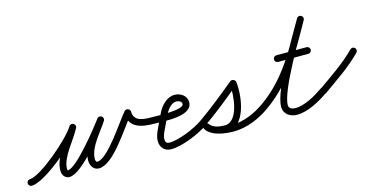

<svg xmlns="http://www.w3.org/2000/svg" viewBox="-76 -850 2284 1175"><g transform="rotate(-15 1066.0 -263.0)"><path d="M-12 2.7C-11.6 14.2 -1.9 23.4 9.7 23C97.9 20.2 316.6 -169.9 361.3 -247.5C368.1 -259.3 361.9 -270.4 352.5 -275.4C343.1 -280.5 330.5 -279.6 324.3 -267.4C286 -191.4 201.4 -110.9 201.4 -22C201.4 5.3 215.9 30.9 246.3 30.9C327.1 30.9 488.5 -180.7 536.7 -245.5C544.8 -256.3 539.7 -267.9 530.9 -274C522 -280.1 509.4 -280.6 502.2 -269.2C458.6 -200.5 381.5 -121.1 381.5 -35.7C381.5 -4.6 399.8 26.7 434.1 26.7C528.4 26.7 645.1 -171.6 707.8 -244.3C713.8 -251.2 704.5 -259.2 693.8 -263.2C683.1 -267.2 670.9 -267.1 670.9 -258C670.9 -164.4 754.2 -150.1 830 -150C841.6 -150 851 -159.4 851 -171C851 -182.6 841.6 -192 830 -192C779.8 -192.1 712.9 -192.8 712.9 -258C712.9 -267.1 706.6 -274 698.9 -276.9C691.2 -279.8 681.9 -278.6 676 -271.7C624.1 -211.5 500.7 -15.3 434.1 -15.3C425.3 -15.3 423.5 -29.2 423.5 -35.7C423.5 -109.2 499.4 -186.3 537.6 -246.8C544.8 -258.1 540.2 -269.5 531.8 -275.3C523.3 -281.1 511.1 -281.3 503 -270.5C466.5 -221.4 301.8 -11.1 246.3 -11.1C243.6 -11.1 243.4 -18 243.4 -22C243.4 -94.8 328.5 -182.3 361.8 -248.6C368 -260.7 362.1 -271.6 353.1 -276.5C344 -281.4 331.7 -280.3 324.9 -268.5C288.4 -205.1 79.4 -21.2 8.3 -19C-3.2 -18.6 -12.4 -8.9 -12 2.7Z M809 -171C809 -159.4 818.4 -150 830 -150C886 -150.1 1071.5 -131.8 1071.5 -222.5C1071.5 -263.6 1033.4 -288.6 995.4 -288.6C946.7 -288.6 906.5 -245 887 -204C874.2 -177 861.3 -150 848.5 -123C836.7 -98.2 823.8 -70.3 823.8 -42.3C823.8 -0.7 849.4 27.9 892.3 27.9C962 27.9 1076.6 -20.1 1132.2 -59.9C1141.7 -66.7 1143.8 -79.8 1137.1 -89.2C1130.3 -98.7 1117.2 -100.8 1107.8 -94.1C1107.8 -94.1 1107.8 -94.1 1107.8 -94.1C1059.3 -59.3 952.9 -14.1 892.3 -14.1C872.6 -14.1 865.8 -23.6 865.8 -42.3C865.8 -63.3 877.6 -86.5 886.4 -105C899.2 -132 912.1 -159 925 -186C937 -211.3 964.3 -246.6 995.4 -246.6C1009.5 -246.6 1029.5 -239.4 1029.5 -222.5C1029.5 -183.5 853.8 -192 830 -192C818.4 -192 809 -182.6 809 -171Z M1102.7 -65C1109.4 -55.5 1122.4 -53.1 1132 -59.7C1215.7 -117.8 1295.7 -183.5 1374.3 -248.3C1379.9 -252.9 1370.9 -259.9 1360.8 -263.9C1350.6 -267.9 1339.3 -269 1340.2 -261.8C1348 -199.5 1335.1 -28.1 1245.8 -28.1C1215.3 -28.1 1172.1 -34.1 1153.2 -61.1C1145.1 -72.5 1132.5 -72.2 1123.9 -66.2C1115.3 -60.1 1110.8 -48.4 1118.8 -36.9C1153.3 12.2 1235.3 22.1 1290.5 22.1C1371.6 22.1 1454.8 -13.2 1520.2 -59.9C1529.6 -66.7 1531.8 -79.8 1525.1 -89.2C1518.3 -98.6 1505.2 -100.8 1495.8 -94.1C1437.6 -52.5 1362.8 -19.9 1290.5 -19.9C1251.3 -19.9 1178.1 -25.6 1153.2 -61.1C1145.1 -72.5 1132.5 -72.2 1123.9 -66.2C1115.3 -60.1 1110.8 -48.4 1118.8 -36.9C1146.4 2.4 1200.5 13.9 1245.8 13.9C1368.9 13.9 1393.4 -175.9 1381.8 -267.1C1380.9 -274.3 1375.2 -280 1368.3 -282.7C1361.3 -285.5 1353.2 -285.3 1347.7 -280.7C1269.9 -216.7 1190.8 -151.7 1108 -94.3C1098.5 -87.6 1096.1 -74.6 1102.7 -65Z M1520 -59.8C1520 -59.8 1520 -59.8 1520 -59.8C1690.9 -179.1 1777.9 -348.2 1878.3 -525.7C1885.2 -537.8 1879.5 -549.1 1870.3 -554.3C1861.2 -559.4 1848.6 -558.5 1841.7 -546.3C1788.2 -451.7 1607.2 -155.6 1607.2 -48.3C1607.2 -1.5 1647.1 23.6 1690.3 23.6C1759.9 23.6 1838.8 -21.1 1894 -59.8C1903.5 -66.5 1905.9 -79.5 1899.2 -89C1892.5 -98.5 1879.5 -100.9 1870 -94.2C1870 -94.2 1870 -94.2 1870 -94.2C1822.4 -60.9 1750.5 -18.4 1690.3 -18.4C1670.9 -18.4 1649.2 -25.6 1649.2 -48.3C1649.2 -141.6 1830.9 -441.9 1878.3 -525.7C1885.2 -537.8 1879.5 -549.1 1870.3 -554.3C1861.2 -559.4 1848.6 -558.5 1841.7 -546.3C1744.7 -374.9 1661.1 -209.4 1496 -94.2C1486.5 -87.6 1484.1 -74.5 1490.8 -65C1497.4 -55.5 1510.5 -53.1 1520 -59.8ZM1661 -319C1661 -319 1661 -319 1661 -319C1724.7 -319 1788.3 -319 1852 -319C1863.6 -319 1873 -328.4 1873 -340C1873 -351.6 1863.6 -361 1852 -361C1852 -361 1852 -361 1852 -361C1788.3 -361 1724.7 -361 1661 -361C1649.4 -361 1640 -351.6 1640 -340C1640 -328.4 1649.4 -319 1661 -319Z M1864.9 -63.5C1871.6 -54 1884.7 -51.8 1894.2 -58.5C1977.4 -117.7 2066.3 -176.4 2138 -249.3C2146.1 -257.5 2146 -270.8 2137.7 -279C2129.5 -287.1 2116.2 -287 2108 -278.7C2108 -278.7 2108 -278.7 2108 -278.7C2038.1 -207.6 1951 -150.4 1869.8 -92.8C1860.4 -86.1 1858.2 -73 1864.9 -63.5Z"/></g></svg>

Font: FRB American Cursive Guidelines Medium
Style: Italic
Weight: 500
Italic angle: -25°
Version: Version 2.0;Modular Font Editor K font №1